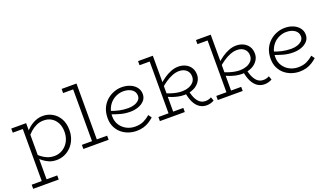

<svg xmlns="http://www.w3.org/2000/svg" viewBox="-78 -1265 3553 2063"><g transform="rotate(-20 1698.5 -234.0)"><path d="M367 14Q320 14 282.5 -2Q245 -18 214 -43Q183 -68 158 -95V-141Q183 -113 214 -88.5Q245 -64 281 -49.5Q317 -35 360 -35Q399 -35 433.5 -50.5Q468 -66 494 -94Q520 -122 534.5 -160Q549 -198 549 -244Q549 -304 526 -347Q503 -390 464 -412.5Q425 -435 376 -434Q333 -434 295 -416.5Q257 -399 224.5 -370Q192 -341 165 -305V-355Q189 -389 223 -418Q257 -447 298.5 -465Q340 -483 386 -483Q446 -483 496 -454Q546 -425 575.5 -371.5Q605 -318 605 -244Q605 -186 586 -138.5Q567 -91 534 -57Q501 -23 458.5 -4.5Q416 14 367 14ZM23 218V171H315V218ZM138 210V-471H193V210ZM23 -424V-471H191V-424Z M792 -7V-686H847V-7ZM676 0V-47H965V0ZM677 -639V-686H845V-639Z M1282 14Q1236 14 1191.5 -1Q1147 -16 1111.5 -46Q1076 -76 1055 -120Q1034 -164 1034 -221Q1034 -286 1056 -334.5Q1078 -383 1115 -416Q1152 -449 1197 -466Q1242 -483 1287 -483Q1342 -483 1385 -464.5Q1428 -446 1453 -413Q1478 -380 1478 -337Q1478 -293 1450.5 -263Q1423 -233 1380 -218Q1337 -203 1289 -203Q1229 -203 1177 -217.5Q1125 -232 1077 -250L1076 -290Q1127 -269 1177.5 -258Q1228 -247 1282 -247Q1318 -247 1349.5 -257Q1381 -267 1402 -287Q1423 -307 1423 -337Q1423 -383 1385.5 -409.5Q1348 -436 1289 -436Q1253 -436 1217 -422Q1181 -408 1152 -381Q1123 -354 1105 -314Q1087 -274 1087 -222Q1087 -165 1115 -122.5Q1143 -80 1187.5 -57.5Q1232 -35 1283 -35Q1341 -35 1381.5 -54.5Q1422 -74 1456 -104L1482 -67Q1456 -44 1426.5 -25.5Q1397 -7 1361.5 3.5Q1326 14 1282 14Z M1897 -174Q1861 -174 1827 -181Q1793 -188 1760.5 -199.5Q1728 -211 1697 -225V-266Q1731 -251 1763.5 -240.5Q1796 -230 1826.5 -224.5Q1857 -219 1886 -219Q1925 -219 1960.5 -231.5Q1996 -244 2018.5 -269.5Q2041 -295 2041 -332Q2041 -379 2009.5 -407Q1978 -435 1926 -435Q1889 -435 1848.5 -419Q1808 -403 1770 -377Q1732 -351 1697 -319L1698 -364Q1731 -396 1770 -423Q1809 -450 1851 -466.5Q1893 -483 1935 -483Q1980 -483 2017 -465Q2054 -447 2075.5 -413.5Q2097 -380 2097 -333Q2097 -297 2080.5 -267.5Q2064 -238 2036.5 -217Q2009 -196 1973 -185Q1937 -174 1897 -174ZM1551 0V-47H1836V0ZM1667 -7V-686H1720V-7ZM1551 -639V-686H1718V-639ZM2083 13Q2040 13 2004.5 -10Q1969 -33 1945 -80Q1921 -127 1910 -197H1953Q1966 -136 1986.5 -100.5Q2007 -65 2032 -50Q2057 -35 2085 -35Q2104 -34 2121.5 -39Q2139 -44 2154 -52L2169 -10Q2150 1 2128 7Q2106 13 2083 13Z M2559 -174Q2523 -174 2489 -181Q2455 -188 2422.5 -199.5Q2390 -211 2359 -225V-266Q2393 -251 2425.5 -240.5Q2458 -230 2488.5 -224.5Q2519 -219 2548 -219Q2587 -219 2622.5 -231.5Q2658 -244 2680.5 -269.5Q2703 -295 2703 -332Q2703 -379 2671.5 -407Q2640 -435 2588 -435Q2551 -435 2510.5 -419Q2470 -403 2432 -377Q2394 -351 2359 -319L2360 -364Q2393 -396 2432 -423Q2471 -450 2513 -466.5Q2555 -483 2597 -483Q2642 -483 2679 -465Q2716 -447 2737.5 -413.5Q2759 -380 2759 -333Q2759 -297 2742.5 -267.5Q2726 -238 2698.5 -217Q2671 -196 2635 -185Q2599 -174 2559 -174ZM2213 0V-47H2498V0ZM2329 -7V-686H2382V-7ZM2213 -639V-686H2380V-639ZM2745 13Q2702 13 2666.5 -10Q2631 -33 2607 -80Q2583 -127 2572 -197H2615Q2628 -136 2648.5 -100.5Q2669 -65 2694 -50Q2719 -35 2747 -35Q2766 -34 2783.5 -39Q2801 -44 2816 -52L2831 -10Q2812 1 2790 7Q2768 13 2745 13Z M3146 14Q3100 14 3055.5 -1Q3011 -16 2975.5 -46Q2940 -76 2919 -120Q2898 -164 2898 -221Q2898 -286 2920 -334.5Q2942 -383 2979 -416Q3016 -449 3061 -466Q3106 -483 3151 -483Q3206 -483 3249 -464.5Q3292 -446 3317 -413Q3342 -380 3342 -337Q3342 -293 3314.5 -263Q3287 -233 3244 -218Q3201 -203 3153 -203Q3093 -203 3041 -217.5Q2989 -232 2941 -250L2940 -290Q2991 -269 3041.5 -258Q3092 -247 3146 -247Q3182 -247 3213.5 -257Q3245 -267 3266 -287Q3287 -307 3287 -337Q3287 -383 3249.5 -409.5Q3212 -436 3153 -436Q3117 -436 3081 -422Q3045 -408 3016 -381Q2987 -354 2969 -314Q2951 -274 2951 -222Q2951 -165 2979 -122.5Q3007 -80 3051.5 -57.5Q3096 -35 3147 -35Q3205 -35 3245.5 -54.5Q3286 -74 3320 -104L3346 -67Q3320 -44 3290.5 -25.5Q3261 -7 3225.5 3.5Q3190 14 3146 14Z"/></g></svg>

Font: BioRhyme Light
Style: Regular
Weight: 300
Designer: Aoife Mooney
Foundry: Aoife Mooney Type
Version: Version 1.600;gftools[0.9.33]